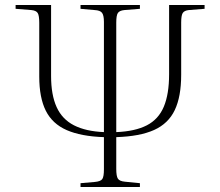

<svg xmlns="http://www.w3.org/2000/svg" viewBox="-20 -743 876 763"><path d="M300 0V-15L357 -20Q380 -22 386.5 -31.5Q393 -41 393 -70V-198Q302 -201 245 -226Q188 -251 162 -303Q136 -355 136 -439V-652Q136 -681 130 -691Q124 -701 105 -703L42 -708V-723H183V-441Q183 -366 205 -317.5Q227 -269 274 -245Q321 -221 393 -218V-656Q393 -682 385.5 -692Q378 -702 356 -703L300 -708V-723H536V-708L474 -703Q455 -701 448.5 -691.5Q442 -682 442 -653V-218Q517 -221 563.5 -245Q610 -269 631 -319Q652 -369 652 -448V-723H793V-708L730 -703Q712 -701 706 -691Q700 -681 700 -654V-446Q700 -359 674.5 -305.5Q649 -252 592.5 -226.5Q536 -201 442 -198V-72Q442 -43 448.5 -33Q455 -23 476 -21L536 -15V0Z"/></svg>

Font: Literata 60pt ExtraLight
Style: Regular
Weight: 250
Designer: Latin by Veronika Burian and Jose Scaglione. Greek by Irene Vlachou. Cyrillic by Vera Evstafieva.
Foundry: TypeTogether
Version: Version 3.103;gftools[0.9.29]